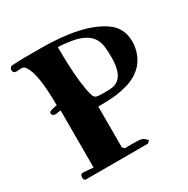

<svg xmlns="http://www.w3.org/2000/svg" viewBox="-158 -824 959 978"><g transform="rotate(-30 322.0 -335.0)"><path d="M73 12Q61 12 61 -7Q61 -26 80 -26L137 -21V-357L105 -353Q85 -353 85 -372Q85 -379 106.5 -384.5Q128 -390 133 -390Q133 -572 96 -628Q86 -643 72 -643L43 -641Q22 -641 22 -660Q22 -673 36 -679Q81 -682 119 -682H207Q453 -682 567 -602Q629 -559 629 -479Q629 -419 595 -369Q580 -347 552 -327.5Q524 -308 488.5 -297.5Q453 -287 419 -283Q377 -278 313 -278V-38L325 -26Q331 -27 343 -27H369Q409 -27 420 -24Q436 -19 451 -1L438 12ZM372 -324 412 -325Q465 -328 485 -380Q497 -413 497 -458.5Q497 -504 493.5 -527Q490 -550 480 -569Q453 -620 365 -635Q318 -643 286 -643Q286 -635 286 -627Q286 -483 303 -386Q309 -354 314.5 -342Q320 -330 331 -327Q342 -324 372 -324Z"/></g></svg>

Font: Miltonian Tattoo
Style: Regular
Weight: 400
Designer: Pablo Impallari
Foundry: Pablo Impallari
Version: Version 1.008